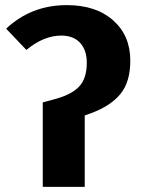

<svg xmlns="http://www.w3.org/2000/svg" viewBox="-20 -730 549 750"><path d="M147 0V-330L202 -345Q264 -363 291.5 -394.5Q319 -426 319 -485Q319 -534 293 -562.5Q267 -591 219 -591Q151 -591 83 -535L4 -618Q102 -710 241 -710Q355 -710 422 -650.5Q489 -591 489 -493Q489 -410 450.5 -363Q412 -316 336 -288L311 -279V0Z"/></svg>

Font: Fira Sans
Style: Bold
Weight: 700
Designer: bBox Type GmbH & Carrois Corporate GbR & Edenspiekermann AG
Foundry: bBox Type GmbH & Carrois Corporate GbR & Edenspiekermann AG
Version: Version 4.301;PS 004.301;hotconv 1.0.88;makeotf.lib2.5.64775